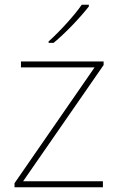

<svg xmlns="http://www.w3.org/2000/svg" viewBox="-20 -786 496 806"><path d="M353 -759V-766H323C294 -723 229 -652 184 -612V-606H205C258 -650 318 -714 353 -759ZM412 0V-25H77L415 -513V-528H68V-503H377L41 -17V0Z"/></svg>

Font: Noto Sans Telugu Thin
Style: Regular
Weight: 100
Designer: Jelle Bosma - Monotype Design Team
Foundry: Monotype Imaging Inc.
Version: Version 2.005